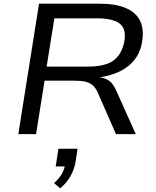

<svg xmlns="http://www.w3.org/2000/svg" viewBox="-20 -725 845 1038"><path d="M79 0 191 -705H519Q606 -705 661.5 -681Q717 -657 739 -609Q761 -561 746 -487Q736 -437 706 -400Q676 -363 629.5 -340Q583 -317 521 -307L524 -306L536 -304Q559 -298 576 -283.5Q593 -269 608 -236L714 0H607L510 -221Q498 -249 481.5 -263.5Q465 -278 441 -283.5Q417 -289 378 -289H221L175 0ZM232 -365H457Q547 -365 592 -397Q637 -429 651 -496Q665 -566 629 -596Q593 -626 502 -626H274ZM306 293 272 265Q300 240 314.5 214.5Q329 189 332 163L346 175H281L296 79H399L389 149Q381 192 361 227.5Q341 263 306 293Z"/></svg>

Font: Nunito Sans 7pt SemiExpanded
Style: Italic
Weight: 400
Width: 6
Italic angle: -9°
Designer: Vernon Adams
Foundry: Vernon Adams
Version: Version 3.101;gftools[0.9.27]